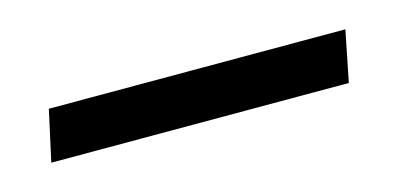

<svg xmlns="http://www.w3.org/2000/svg" viewBox="-25 -660 377 182"><g transform="rotate(-15 163.0 -569.0)"><path d="M304 -544H12L23 -594H314Z"/></g></svg>

Font: GFS Artemisia
Style: Italic
Weight: 400
Italic angle: -12°
Designer: Takis Katsoulidis and George D. Matthiopoulos
Foundry: George Matthiopoulos and Takis Katsoulidis
Version: Version 1.0